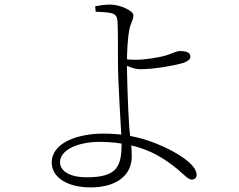

<svg xmlns="http://www.w3.org/2000/svg" viewBox="-20 -784 1040 835"><path d="M374 31C482 31 553 -18 553 -104C553 -155 546 -182 542 -233C536 -315 532 -465 532 -511C532 -564 536 -625 543 -658C550 -689 560 -696 560 -718C560 -737 503 -764 459 -764C436 -764 415 -761 394 -757L396 -733C421 -732 445 -731 464 -727C483 -721 489 -714 491 -691C493 -674 493 -579 493 -510C493 -419 509 -185 509 -165C509 -63 493 -13 358 -13C276 -13 241 -44 241 -79C241 -131 317 -167 413 -167C505 -167 595 -148 665 -108C761 -55 790 -3 813 -3C827 -3 835 -10 835 -24C835 -70 747 -121 689 -147C612 -182 532 -203 430 -203C319 -203 205 -164 205 -77C205 -12 274 31 374 31ZM590 -483C652 -483 738 -499 772 -509C796 -516 808 -527 808 -536C808 -549 802 -562 763 -562C746 -562 729 -551 699 -542C666 -533 610 -524 568 -524C557 -524 533 -525 515 -528V-506C533 -496 564 -483 590 -483Z"/></svg>

Font: Source Han Serif CN VF
Style: Regular
Weight: 250
Designer: Ryoko NISHIZUKA 西塚涼子 (kana & ideographs); Frank Grießhammer (Latin, Greek & Cyrillic); Wenlong ZHANG 张文龙 (bopomofo); San
Foundry: Adobe
Version: Version 2.002;hotconv 1.1.0;makeotfexe 2.6.0